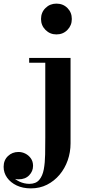

<svg xmlns="http://www.w3.org/2000/svg" viewBox="-134 -780 492 1060"><path d="M36.5 260Q-8 260 -41.8 244Q-75.5 228 -94.8 201Q-114 174 -114 141Q-114 104.5 -90.2 81.8Q-66.5 59 -32 59Q-12 59 6.2 68.2Q24.5 77.5 36.5 94.5Q48.5 111.5 48.5 135.5Q48.5 165.5 27 187.8Q5.5 210 -31 210Q-53 210 -71.8 200Q-90.5 190 -101.8 174.2Q-113 158.5 -113 141H-87Q-87 167.5 -70.2 188.8Q-53.5 210 -27 222.5Q-0.5 235 28.5 235Q64 235 82.5 213.2Q101 191.5 107.8 154.8Q114.5 118 115.2 72.5Q116 27 116 -20.5V-433.5H27V-460H255.5V11.5Q255.5 60.5 239.8 105.2Q224 150 194.8 184.8Q165.5 219.5 125.5 239.8Q85.5 260 36.5 260ZM177.5 -590Q142 -590 117.2 -614.8Q92.5 -639.5 92.5 -675Q92.5 -711.5 117.2 -735.8Q142 -760 177.5 -760Q214 -760 238.2 -735.8Q262.5 -711.5 262.5 -675Q262.5 -639.5 238.2 -614.8Q214 -590 177.5 -590Z"/></svg>

Font: Bodoni Moda 9pt
Style: Bold
Weight: 700
Designer: Owen Earl
Foundry: indestructible type
Version: Version 2.005